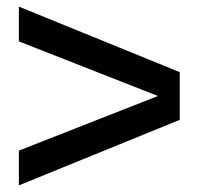

<svg xmlns="http://www.w3.org/2000/svg" viewBox="-20 -610 600 580"><path d="M37 -485V-590L523 -392V-248L37 -50V-155L457 -320Z"/></svg>

Font: TASA Orbiter Display Medium
Style: Regular
Weight: 500
Designer: Weizhong Zhang
Version: Version 1.000;Glyphs 3.1.2 (3151)